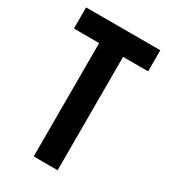

<svg xmlns="http://www.w3.org/2000/svg" viewBox="-178 -799 776 883"><g transform="rotate(30 210.5 -357.0)"><path d="M274 -602H407V-714H13V-602H147V0H274Z"/></g></svg>

Font: Noto Sans UI Condensed
Style: Bold
Weight: 700
Width: 3
Designer: Monotype Design Team
Foundry: Monotype Imaging Inc.
Version: 1.001